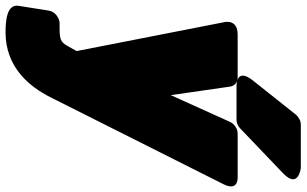

<svg xmlns="http://www.w3.org/2000/svg" viewBox="-234 -606 1078 675"><g transform="rotate(90 304.5 -269.0)"><path d="M81 250C202 250 271 169 310 91L615 -516C643 -571 588 -566 588 -566H437C421 -566 403 -555 396 -539L302 -331L272 -539C270 -554 258 -566 241 -566H89C31 -566 46 -516 46 -516L147 0L132 27C118 51 114 60 70 60H49C33 60 9 74 5 97L-12 204C-19 246 42 250 81 250ZM405 -788C393 -788 379 -781 370 -770L250 -619C202 -558 273 -562 273 -562H388C398 -562 410 -566 418 -574L576 -725C634 -780 558 -788 558 -788Z"/></g></svg>

Font: Asimov Print
Style: EIt
Weight: 500
Designer: Google
Version: Version 2.000980; 2014